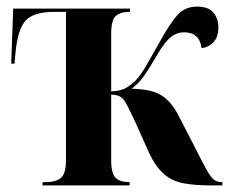

<svg xmlns="http://www.w3.org/2000/svg" viewBox="-20 -562 694 582"><path d="M109 0V-10H119Q150 -10 165 -23Q180 -36 180 -78V-526H144Q82 -526 58 -500Q34 -474 27 -403L24 -369H14L20 -536H374V-526H372Q345 -526 331 -513.5Q317 -501 317 -459V-285Q343 -286 359 -294Q375 -302 392 -319Q407 -335 423.5 -363.5Q440 -392 463 -433Q496 -493 519 -517.5Q542 -542 577 -542Q612 -542 627 -523.5Q642 -505 642 -480Q642 -449 626.5 -433.5Q611 -418 591 -416Q585 -464 538 -464Q512 -464 492 -444.5Q472 -425 449 -383Q430 -351 415.5 -330.5Q401 -310 379 -293Q438 -292 468.5 -273.5Q499 -255 521 -212L569 -119Q592 -73 605 -49.5Q618 -26 627.5 -18Q637 -10 651 -10H654V0H619Q570 0 536 -6.5Q502 -13 477.5 -34Q453 -55 433 -96L391 -190Q374 -226 364.5 -244.5Q355 -263 344.5 -269Q334 -275 317 -275V-77Q317 -36 330.5 -23Q344 -10 371 -10H373V0Z"/></svg>

Font: Noto Serif Display Condensed
Style: Bold
Weight: 700
Width: 3
Designer: Monotype Design Team
Foundry: Monotype Imaging Inc.
Version: Version 2.009